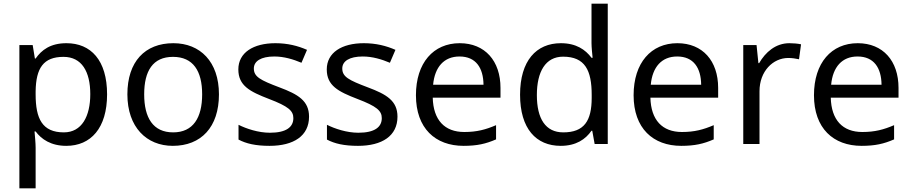

<svg xmlns="http://www.w3.org/2000/svg" viewBox="-20 -780 4938 1040"><path d="M340 -546C253 -546 205 -509 173 -463H169L157 -536H85V240H173V20C173 -5 169 -45 167 -68H173C204 -26 256 10 339 10C472 10 560 -86 560 -269C560 -454 472 -546 340 -546ZM324 -472C423 -472 469 -392 469 -270C469 -150 423 -63 326 -63C209 -63 173 -137 173 -269V-286C175 -411 215 -472 324 -472Z M1166 -269C1166 -446 1064 -546 919 -546C765 -546 670 -446 670 -269C670 -91 774 10 916 10C1069 10 1166 -91 1166 -269ZM761 -269C761 -396 808 -472 917 -472C1026 -472 1075 -396 1075 -269C1075 -142 1026 -63 918 -63C809 -63 761 -142 761 -269Z M1654 -148C1654 -234 1595 -269 1493 -307C1390 -346 1355 -364 1355 -409C1355 -449 1394 -474 1466 -474C1518 -474 1568 -459 1613 -440L1643 -510C1593 -532 1537 -546 1472 -546C1352 -546 1271 -495 1271 -404C1271 -316 1333 -284 1437 -244C1542 -204 1569 -180 1569 -140C1569 -92 1531 -61 1442 -61C1379 -61 1314 -83 1272 -104V-24C1313 -2 1365 10 1440 10C1571 10 1654 -44 1654 -148Z M2133 -148C2133 -234 2074 -269 1972 -307C1869 -346 1834 -364 1834 -409C1834 -449 1873 -474 1945 -474C1997 -474 2047 -459 2092 -440L2122 -510C2072 -532 2016 -546 1951 -546C1831 -546 1750 -495 1750 -404C1750 -316 1812 -284 1916 -244C2021 -204 2048 -180 2048 -140C2048 -92 2010 -61 1921 -61C1858 -61 1793 -83 1751 -104V-24C1792 -2 1844 10 1919 10C2050 10 2133 -44 2133 -148Z M2470 -546C2328 -546 2233 -440 2233 -264C2233 -85 2338 10 2491 10C2564 10 2612 -1 2667 -25V-102C2611 -78 2563 -65 2495 -65C2388 -65 2327 -130 2324 -251H2691V-304C2691 -450 2607 -546 2470 -546ZM2469 -474C2558 -474 2598 -412 2599 -321H2326C2335 -417 2385 -474 2469 -474Z M3017 10C3101 10 3152 -26 3184 -72H3188L3201 0H3272V-760H3184V-546C3184 -526 3188 -484 3190 -467H3184C3151 -511 3101 -546 3018 -546C2885 -546 2797 -451 2797 -267C2797 -83 2884 10 3017 10ZM3031 -63C2935 -63 2888 -137 2888 -265C2888 -392 2935 -473 3030 -473C3149 -473 3185 -399 3185 -266V-250C3185 -125 3144 -63 3031 -63Z M3649 -546C3507 -546 3412 -440 3412 -264C3412 -85 3517 10 3670 10C3743 10 3791 -1 3846 -25V-102C3790 -78 3742 -65 3674 -65C3567 -65 3506 -130 3503 -251H3870V-304C3870 -450 3786 -546 3649 -546ZM3648 -474C3737 -474 3777 -412 3778 -321H3505C3514 -417 3564 -474 3648 -474Z M4256 -546C4181 -546 4126 -497 4092 -438H4088L4078 -536H4006V0H4094V-286C4094 -394 4167 -466 4250 -466C4268 -466 4291 -463 4308 -459L4319 -540C4301 -544 4276 -546 4256 -546Z M4626 -546C4484 -546 4389 -440 4389 -264C4389 -85 4494 10 4647 10C4720 10 4768 -1 4823 -25V-102C4767 -78 4719 -65 4651 -65C4544 -65 4483 -130 4480 -251H4847V-304C4847 -450 4763 -546 4626 -546ZM4625 -474C4714 -474 4754 -412 4755 -321H4482C4491 -417 4541 -474 4625 -474Z"/></svg>

Font: Noto Sans Buginese
Style: Regular
Weight: 400
Designer: Monotype Design Team
Foundry: Monotype Imaging Inc.
Version: Version 2.002